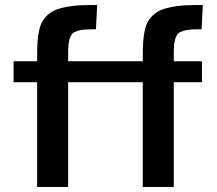

<svg xmlns="http://www.w3.org/2000/svg" viewBox="-20 -745 866 765"><path d="M784.7 -417.5V-501H672.4V-519C672.4 -555.7 672.9 -573.2 678.7 -591.3C682.1 -600.6 685.5 -606.9 689.5 -611.3C697.8 -619.6 718.3 -626 739.7 -627.4C750.5 -627.9 765.1 -628.4 783.2 -628.4L788.1 -725.1H761.7C705.1 -725.1 664.1 -719.2 633.3 -709.5C602.5 -700.2 582.5 -680.2 570.3 -660.6C558.1 -641.1 552.2 -605.5 550.3 -575.7C549.3 -560.5 548.8 -541.5 548.8 -518.6V-501H251.5V-519C251.5 -555.7 252 -573.2 257.8 -591.3C261.2 -600.6 264.6 -606.9 268.6 -611.3C276.9 -619.6 297.4 -626 318.8 -627.4C329.6 -627.9 344.2 -628.4 362.3 -628.4L367.2 -725.1H340.8C284.2 -725.1 243.2 -719.2 212.4 -709.5C181.6 -700.2 161.6 -680.2 149.4 -660.6C137.2 -641.1 131.3 -605.5 129.4 -575.7C128.4 -560.5 127.9 -541.5 127.9 -518.6V-501H34.2V-417.5H127.9V0H251.5V-417.5H548.8V0H672.4V-417.5Z"/></svg>

Font: Ride
Style: Bold
Weight: 700
Version: Version 3.000